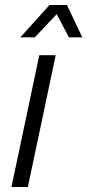

<svg xmlns="http://www.w3.org/2000/svg" viewBox="-20 -752 351 772"><path d="M62 -602H120L208 -695L257 -602H311L249 -732H179ZM26 0H92L204 -530H138Z"/></svg>

Font: Geist Light
Style: Italic
Weight: 300
Italic angle: -12°
Designer: Basement.studio, Andrés Briganti, Mateo Zaragoza
Foundry: Basement.studio, Vercel, Andrés Briganti, Guido Ferreyra, Mateo Zaragoza
Version: Version 1.500